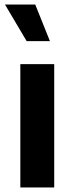

<svg xmlns="http://www.w3.org/2000/svg" viewBox="-20 -830 330 850"><path d="M201 -648H98L2 -810H136ZM70 0V-546H220V0Z"/></svg>

Font: Plus Jakarta Display
Style: Bold
Weight: 700
Designer: Gumpita Rahayu
Foundry: Tokotype Studio
Version: Version 1.000;hotconv 1.0.109;makeotfexe 2.5.65596